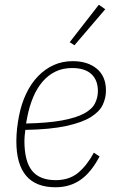

<svg xmlns="http://www.w3.org/2000/svg" viewBox="-20 -778 498 810"><path d="M214 12Q49 12 49 -182Q49 -208 52 -235.5Q55 -263 60 -288Q70 -340 90.5 -383Q111 -426 140.5 -456.5Q170 -487 206.5 -503.5Q243 -520 287 -520Q350 -520 388.5 -488Q427 -456 427 -396Q427 -365 413.5 -336Q400 -307 363 -284Q326 -261 259.5 -246.5Q193 -232 87 -230Q85 -217 84 -204.5Q83 -192 83 -184Q83 -98 115 -58Q147 -18 215 -18Q272 -18 309.5 -49Q347 -80 376 -134L400 -118Q365 -51 320 -19.5Q275 12 214 12ZM284 -491Q245 -491 214 -476Q183 -461 159.5 -433.5Q136 -406 120 -368Q104 -330 95 -284L90 -257Q183 -259 242 -270Q301 -281 334.5 -299Q368 -317 380.5 -341.5Q393 -366 393 -394Q393 -440 365.5 -465.5Q338 -491 284 -491ZM294 -587 274 -600 397 -758 424 -739Z"/></svg>

Font: IBM Plex Sans Condensed ExtraLight
Style: Italic
Weight: 200
Width: 3
Italic angle: -11°
Designer: Mike Abbink, Paul van der Laan, Pieter van Rosmalen
Foundry: Bold Monday
Version: Version 1.3